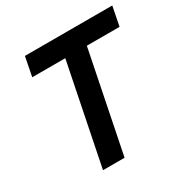

<svg xmlns="http://www.w3.org/2000/svg" viewBox="-160 -835 944 971"><g transform="rotate(-30 312.0 -349.0)"><path d="M411 -586 293 0H167L285 -586H92L114 -698H624L602 -586Z"/></g></svg>

Font: IBM Plex Sans SmBld
Style: Italic
Weight: 600
Italic angle: -11°
Designer: Mike Abbink, Paul van der Laan, Pieter van Rosmalen
Foundry: Bold Monday
Version: Version 3.005